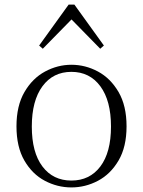

<svg xmlns="http://www.w3.org/2000/svg" viewBox="-20 -805 625 839"><path d="M292 14Q231 14 176 -15Q121 -44 86.5 -103.5Q52 -163 52 -253Q52 -343 87 -403Q122 -463 177 -492.5Q232 -522 292 -522Q353 -522 408 -492.5Q463 -463 498 -403Q533 -343 533 -253Q533 -163 498 -103.5Q463 -44 408 -15Q353 14 292 14ZM292 -16Q372 -16 418.5 -77.5Q465 -139 465 -252Q465 -365 418.5 -428Q372 -491 292 -491Q212 -491 165.5 -428Q119 -365 119 -252Q119 -139 165.5 -77.5Q212 -16 292 -16ZM418 -592 270 -743H315L167 -592L151 -606L280 -785H305L434 -606Z"/></svg>

Font: Noto Serif KR
Style: Regular
Weight: 200
Designer: Ryoko NISHIZUKA 西塚涼子 (kana & ideographs); Frank Grießhammer (Latin, Greek & Cyrillic); Wenlong ZHANG 张文龙 (bopomofo); San
Foundry: Adobe
Version: Version 2.001;hotconv 1.1.0;makeotfexe 2.6.0